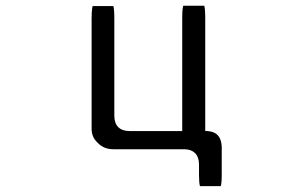

<svg xmlns="http://www.w3.org/2000/svg" viewBox="-20 -512 1040 660"><path d="M609.9 -492.2Q606.4 -481.9 606.4 -448.2V-61.5H425.8Q399.9 -61.5 386.5 -75Q373 -88.4 373 -114.3V-447.3Q373 -481 369.6 -491.2H298.3L296.9 -483.4Q294.9 -471.2 294.9 -447.3V-69.3Q294.9 -41 314.5 -22.5L316.9 -20Q337.9 1 369.1 1H614.3Q637.7 1.5 650.6 14.4Q663.6 27.3 664.1 51.8V88.9Q664.1 118.7 667.5 127.9H738.8Q742.2 118.7 742.2 88.9V-6.8Q740.7 -49.3 709.5 -58.6Q701.7 -61 691.9 -61.5L685.5 -62V-448.2Q685.5 -481.9 682.1 -492.2Z"/></svg>

Font: YuPearl-Light
Style: Light
Weight: 300
Designer: Max Yao
Foundry: Max-Everyday
Version: Version 1.011; ttfautohint (v1.8.3)